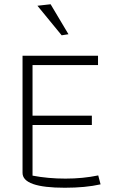

<svg xmlns="http://www.w3.org/2000/svg" viewBox="-20 -874 560 903"><path d="M156 -847 218 -854 302 -713 270 -708ZM86 -61V-612H441V-568H133V-330H412V-286H133V-48Q206 -34 288 -34Q370 -34 442 -49L453 -7Q382 9 285 9Q86 9 86 -61Z"/></svg>

Font: Athiti Light
Style: Regular
Weight: 300
Designer: CadsonDemak Team
Foundry: CadsonDemak
Version: Version 1.033